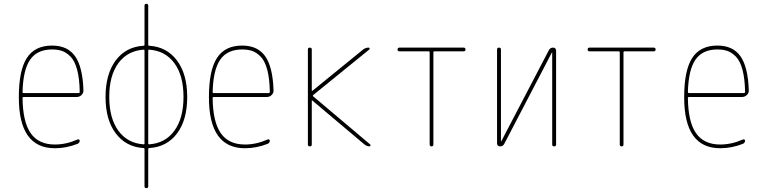

<svg xmlns="http://www.w3.org/2000/svg" viewBox="-20 -770 4040 1010"><path d="M253.9 -509.8Q175.8 -509.8 138.7 -456.5Q101.6 -403.3 98.6 -286.1Q98.6 -280.3 104.5 -280.3H393.6Q398.4 -280.3 399.4 -285.2Q398.4 -356.4 385.7 -403.3Q373 -450.2 351.1 -472.2Q329.1 -494.1 306.6 -502Q284.2 -509.8 253.9 -509.8ZM268.6 9.8Q78.1 9.8 79.1 -259.8Q79.1 -399.4 121.1 -464.8Q163.1 -530.3 253.9 -530.3Q335.9 -530.3 375.5 -473.6Q415 -417 418.9 -294.9Q419.9 -281.2 409.2 -270.5Q398.4 -259.8 383.8 -259.8H104.5Q99.6 -259.8 98.6 -255.9Q99.6 -129.9 141.1 -69.8Q182.6 -9.8 268.6 -9.8Q328.1 -9.8 387.7 -36.1Q391.6 -38.1 395.5 -36.1Q399.4 -34.2 399.4 -30.3Q399.4 -19.5 388.7 -13.7Q329.1 9.8 268.6 9.8Z M735.4 -508.8Q650.4 -502.9 602.5 -437.5Q554.7 -372.1 554.7 -260.3Q554.7 -148.4 602.5 -82.5Q650.4 -16.6 735.4 -10.7Q740.2 -10.7 740.2 -14.6V-504.9Q740.2 -508.8 735.4 -508.8ZM759.8 -504.9V-14.6Q759.8 -10.7 764.6 -10.7Q849.6 -16.6 897.5 -82.5Q945.3 -148.4 945.3 -260.3Q945.3 -372.1 897.5 -437.5Q849.6 -502.9 764.6 -508.8Q759.8 -508.8 759.8 -504.9ZM734.4 8.8Q642.6 2.9 588.9 -68.4Q535.2 -139.6 535.2 -259.8Q535.2 -379.9 588.4 -451.7Q641.6 -523.4 734.4 -529.3Q740.2 -529.3 740.2 -535.2V-740.2Q740.2 -750 750 -750Q759.8 -750 759.8 -740.2V-535.2Q759.8 -529.3 765.6 -529.3Q857.4 -523.4 911.1 -451.7Q964.8 -379.9 964.8 -259.8Q964.8 -139.6 911.6 -68.4Q858.4 2.9 765.6 8.8Q759.8 8.8 759.8 14.6V210Q759.8 219.7 750 219.7Q740.2 219.7 740.2 210V14.6Q740.2 8.8 734.4 8.8Z M1253.9 -509.8Q1175.8 -509.8 1138.7 -456.5Q1101.6 -403.3 1098.6 -286.1Q1098.6 -280.3 1104.5 -280.3H1393.6Q1398.4 -280.3 1399.4 -285.2Q1398.4 -356.4 1385.7 -403.3Q1373 -450.2 1351.1 -472.2Q1329.1 -494.1 1306.6 -502Q1284.2 -509.8 1253.9 -509.8ZM1268.6 9.8Q1078.1 9.8 1079.1 -259.8Q1079.1 -399.4 1121.1 -464.8Q1163.1 -530.3 1253.9 -530.3Q1335.9 -530.3 1375.5 -473.6Q1415 -417 1418.9 -294.9Q1419.9 -281.2 1409.2 -270.5Q1398.4 -259.8 1383.8 -259.8H1104.5Q1099.6 -259.8 1098.6 -255.9Q1099.6 -129.9 1141.1 -69.8Q1182.6 -9.8 1268.6 -9.8Q1328.1 -9.8 1387.7 -36.1Q1391.6 -38.1 1395.5 -36.1Q1399.4 -34.2 1399.4 -30.3Q1399.4 -19.5 1388.7 -13.7Q1329.1 9.8 1268.6 9.8Z M1599.6 -9.8V-509.8Q1599.6 -519.5 1609.9 -519.5Q1620.1 -519.5 1620.1 -509.8V-293Q1620.1 -292 1621.1 -292H1623L1890.6 -509.8Q1903.3 -519.5 1918.9 -519.5Q1922.9 -519.5 1924.3 -515.6Q1925.8 -511.7 1922.9 -509.8L1627 -269.5Q1624 -266.6 1627 -263.7L1927.7 -9.8Q1929.7 -7.8 1928.7 -3.9Q1927.7 0 1923.8 0Q1910.2 0 1897.5 -9.8L1623 -241.2Q1622.1 -242.2 1621.1 -242.2Q1620.1 -242.2 1620.1 -241.2V-9.8Q1620.1 0 1609.9 0Q1599.6 0 1599.6 -9.8Z M2081.1 -500Q2071.3 -500 2071.3 -509.8Q2071.3 -519.5 2081.1 -519.5H2418.9Q2428.7 -519.5 2428.7 -509.8Q2428.7 -500 2418.9 -500H2264.6Q2259.8 -500 2259.8 -495.1V-9.8Q2259.8 0 2250 0Q2240.2 0 2240.2 -9.8V-495.1Q2240.2 -500 2235.4 -500Z M2610.4 0Q2595.7 0 2594.7 -15.6V-509.8Q2594.7 -519.5 2605 -519.5Q2615.2 -519.5 2615.2 -509.8V-27.3Q2615.2 -26.4 2616.2 -26.4Q2617.2 -26.4 2617.2 -27.3L2867.2 -505.9Q2874 -519.5 2889.6 -519.5Q2904.3 -519.5 2905.3 -503.9V-9.8Q2905.3 0 2895 0Q2884.8 0 2884.8 -9.8V-493.2Q2884.8 -494.1 2883.8 -494.1Q2882.8 -494.1 2882.8 -493.2L2632.8 -13.7Q2626 0 2610.4 0Z M3081.1 -500Q3071.3 -500 3071.3 -509.8Q3071.3 -519.5 3081.1 -519.5H3418.9Q3428.7 -519.5 3428.7 -509.8Q3428.7 -500 3418.9 -500H3264.6Q3259.8 -500 3259.8 -495.1V-9.8Q3259.8 0 3250 0Q3240.2 0 3240.2 -9.8V-495.1Q3240.2 -500 3235.4 -500Z M3753.9 -509.8Q3675.8 -509.8 3638.7 -456.5Q3601.6 -403.3 3598.6 -286.1Q3598.6 -280.3 3604.5 -280.3H3893.6Q3898.4 -280.3 3899.4 -285.2Q3898.4 -356.4 3885.7 -403.3Q3873 -450.2 3851.1 -472.2Q3829.1 -494.1 3806.6 -502Q3784.2 -509.8 3753.9 -509.8ZM3768.6 9.8Q3578.1 9.8 3579.1 -259.8Q3579.1 -399.4 3621.1 -464.8Q3663.1 -530.3 3753.9 -530.3Q3835.9 -530.3 3875.5 -473.6Q3915 -417 3918.9 -294.9Q3919.9 -281.2 3909.2 -270.5Q3898.4 -259.8 3883.8 -259.8H3604.5Q3599.6 -259.8 3598.6 -255.9Q3599.6 -129.9 3641.1 -69.8Q3682.6 -9.8 3768.6 -9.8Q3828.1 -9.8 3887.7 -36.1Q3891.6 -38.1 3895.5 -36.1Q3899.4 -34.2 3899.4 -30.3Q3899.4 -19.5 3888.7 -13.7Q3829.1 9.8 3768.6 9.8Z"/></svg>

Font: Rounded Mgen+ 1mn thin
Style: Regular
Weight: 100
Designer: [Source Han Sans]
Ryoko NISHIZUKA  (kana & ideographs); Paul D. Hunt (Latin, Greek & Cyrillic); Wenlong ZHANG  (bopomofo
Version: Version 1.059.20150602